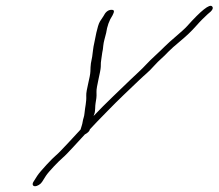

<svg xmlns="http://www.w3.org/2000/svg" viewBox="-20 -496 756 664"><path d="M125.5 133 138.8 112C147.7 98 184.4 60 196.4 50C211.3 38 258.9 -16 273.3 -31C282.7 -36 289.7 -42 291.1 -49C311 -71 319.9 -79 352.7 -113C391.4 -153 426.1 -185 460.4 -218C483.2 -240 493.2 -246 513.5 -269C531.3 -289 544.8 -298 562.1 -317C570.6 -326 584.5 -338 604.8 -355C625.2 -372 642.1 -388 658 -406C673.8 -424 687.2 -437 698.2 -447C714.1 -459 719.5 -468 713.4 -474C704.9 -483 675.6 -460 626.5 -405C611.1 -388 566.9 -353 550.5 -336C534.1 -319 500.8 -290 485.5 -273C472.1 -258 445.2 -234 431.8 -221C399.1 -189 344 -138 303.8 -95C304.3 -96 304.3 -98 306.2 -102C310.2 -112 308.5 -129 310.5 -139L313.3 -157C313.8 -162 314.2 -169 313.7 -178C312.5 -194 328.1 -248 328.5 -265C328.4 -275 328.9 -284 330.3 -291L333.6 -314C335.6 -322 336.5 -330 337 -337C338.4 -352 343.3 -366 347.1 -382C350.5 -405 357.3 -425 369.2 -443C375.1 -455 378 -463 363.5 -462C353 -461 344.6 -454 337.7 -440C334.7 -436 330.8 -430 325.8 -422C316.4 -407 308.3 -358 305.9 -347C302 -331 301.1 -315 298.8 -300L294.4 -277C293.5 -269 292.6 -259 292.6 -249C292.3 -230 277.1 -183 278.3 -165C279.4 -143 274.1 -126 272.2 -104C271.3 -92 267.4 -86 265.9 -75C265 -67 261.1 -57 258.6 -48C246.2 -35 186.7 31 173.8 41C162.4 50 118.2 97 108.8 112L95.5 133C90.6 141 93.1 148 101.1 148C109.1 148 120.6 141 125.5 133Z"/></svg>

Font: MewTooHand
Style: UltimateIta
Weight: 400
Designer: Mew Too, Robert Jablonski
Version: Version 0.77